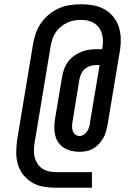

<svg xmlns="http://www.w3.org/2000/svg" viewBox="-20 -789 640 898"><path d="M240 89Q211 89 182.5 84Q154 79 130.5 65Q107 51 89.5 29.5Q72 8 64 -19Q56 -46 56 -75Q56 -104 60 -134L135 -586Q140 -612 149 -637Q158 -662 174 -684Q190 -706 212 -723.5Q234 -741 258.5 -751.5Q283 -762 309 -765.5Q335 -769 361 -769Q389 -769 416.5 -764Q444 -759 467 -746.5Q490 -734 507.5 -713.5Q525 -693 534 -668Q543 -643 544.5 -615Q546 -587 542 -559L483 -205Q480 -189 475.5 -173Q471 -157 462.5 -142.5Q454 -128 442 -115Q430 -102 415 -93.5Q400 -85 383.5 -82Q367 -79 352 -79Q332 -79 313.5 -83.5Q295 -88 279.5 -97.5Q264 -107 253.5 -122Q243 -137 238.5 -155Q234 -173 234 -192.5Q234 -212 237 -231L271 -433Q274 -451 281 -469Q288 -487 299.5 -502Q311 -517 327.5 -528.5Q344 -540 361.5 -547Q379 -554 397.5 -556.5Q416 -559 434 -559H458Q461 -576 461.5 -593Q462 -610 458 -626.5Q454 -643 445 -656.5Q436 -670 423 -679Q410 -688 393.5 -692Q377 -696 359 -696Q342 -696 325.5 -693Q309 -690 293.5 -682.5Q278 -675 264 -663.5Q250 -652 240.5 -637.5Q231 -623 225.5 -607Q220 -591 217 -574L142 -122Q139 -104 138.5 -87Q138 -70 142 -54Q146 -38 155 -24Q164 -10 177 -1Q190 8 206.5 12Q223 16 240 16H410V89ZM352 -153Q363 -153 372.5 -159.5Q382 -166 388 -175.5Q394 -185 397 -195.5Q400 -206 401 -217L446 -485H434Q420 -485 406 -481.5Q392 -478 380.5 -469.5Q369 -461 362 -448Q355 -435 352 -421L319 -219Q317 -208 317 -197Q317 -186 320.5 -176Q324 -166 332.5 -159.5Q341 -153 352 -153Z"/></svg>

Font: Iosevka Slab Extended Oblique
Style: Regular
Weight: 400
Width: 7
Italic angle: -9°
Monospace: yes
Designer: Belleve Invis
Foundry: Belleve Invis
Version: Version 11.1.0; ttfautohint (v1.8.3)